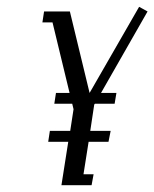

<svg xmlns="http://www.w3.org/2000/svg" viewBox="-20 -546 455 566"><path d="M105 -480 109.9 -512.2H186L244.1 -272L390.1 -525.9L415 -512.2L277.8 -272H323.2L317.9 -240.2H259.8L257.8 -237.8L246.1 -160.2H306.2L299.8 -127.9H241.2L226.1 -32.2H255.9L250 0H161.1L181.2 -127.9H122.1L127 -160.2H187L196.8 -224.1L192.9 -240.2H140.1L145 -272H185.1L134.8 -480Z"/></svg>

Font: Gawaa
Style: Italic
Weight: 400
Designer: T. Christopher White
Version: Version 1.0